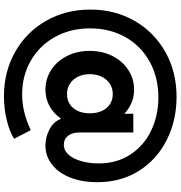

<svg xmlns="http://www.w3.org/2000/svg" viewBox="8 -776 901 958"><g transform="rotate(90 459.0 -297.5)"><path d="M28.3 -296.9Q28.3 -419.9 84.7 -518.1Q141.1 -616.2 240.5 -671.9Q339.8 -727.5 463.9 -727.5Q580.1 -727.5 677.5 -679.2Q774.9 -630.9 832.3 -540.8Q889.6 -450.7 889.6 -331.1Q889.6 -256.3 866.7 -197.8Q843.8 -139.2 801.8 -106.2Q759.8 -73.2 706.1 -73.2Q663.1 -73.7 625.2 -93.8Q587.4 -113.8 574.2 -149.4H571.3Q546.4 -113.8 510.3 -93.8Q474.1 -73.7 428.7 -73.2Q373 -73.2 328.9 -102.3Q284.7 -131.3 259.5 -181.6Q234.4 -231.9 234.4 -293.9Q234.4 -357.9 260.3 -408.4Q286.1 -459 330.6 -487.3Q375 -515.6 427.7 -515.6Q461.9 -515.6 491.9 -503.4Q522 -491.2 545.9 -468.8H547.9V-511.7H641.6V-242.2Q641.6 -206.5 658.2 -185.8Q674.8 -165 702.1 -165Q731.9 -165 753.2 -189.7Q774.4 -214.4 785.2 -254.4Q795.9 -294.4 795.9 -338.9Q795.9 -429.2 751.7 -496.8Q707.5 -564.5 632.3 -600.6Q557.1 -636.7 466.8 -636.7Q367.2 -636.7 288.6 -593.5Q210 -550.3 166 -472.7Q122.1 -395 122.1 -295.9Q122.1 -197.8 165 -120.6Q208 -43.5 283.2 -0.2Q358.4 43 451.2 43Q497.6 43 541.3 32Q585 21 629.9 0L672.9 83Q639.6 105 581.5 119.4Q523.4 133.8 460 133.8Q338.4 133.8 239.7 78.1Q141.1 22.5 84.7 -75.9Q28.3 -174.3 28.3 -296.9ZM545.9 -294.9Q545.9 -329.6 533.9 -355.2Q522 -380.9 500.5 -395Q479 -409.2 450.2 -409.2Q420.4 -409.2 397.9 -394.3Q375.5 -379.4 363 -353.5Q350.6 -327.6 350.6 -294.9Q350.6 -261.7 363 -235.8Q375.5 -210 398.2 -195.3Q420.9 -180.7 450.2 -180.7Q478.5 -180.7 500.2 -194.6Q522 -208.5 533.9 -234.6Q545.9 -260.7 545.9 -294.9Z"/></g></svg>

Font: Reddit Sans Vanilla
Style: Bold
Weight: 700
Designer: Stephen Hutchings
Foundry: Reddit
Version: Version 1.013